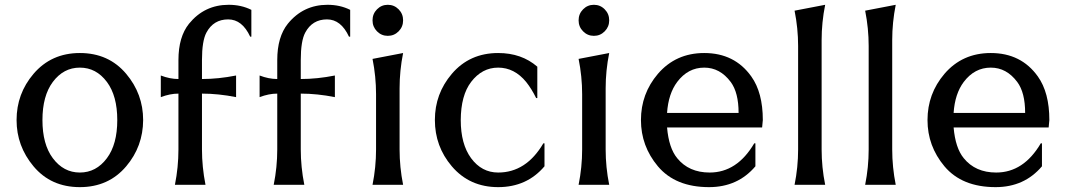

<svg xmlns="http://www.w3.org/2000/svg" viewBox="-20 -767 4425 797"><path d="M423.8 -426.8Q379.4 -486.3 311.5 -486.3Q243.7 -486.3 199.2 -426.8Q156.2 -369.1 156.2 -268.6Q156.2 -168 199.2 -110.4Q243.7 -50.8 311.5 -50.8Q379.4 -50.8 423.8 -110.4Q466.8 -168 466.8 -268.6Q466.8 -369.1 423.8 -426.8ZM311.5 9.8Q191.4 9.8 119.1 -76.7Q48.8 -160.6 48.8 -268.6Q48.8 -377.9 119.1 -460.4Q192.9 -546.9 311.5 -546.9Q431.2 -546.9 503.9 -460.4Q574.2 -377 574.2 -268.6Q573.7 -159.2 503.9 -76.7Q430.7 9.8 311.5 9.8Z M706.1 0Q720.7 -73.2 720.7 -146.5V-378.4Q686 -378.4 647.5 -363.8V-453.6Q685.5 -439 720.7 -439V-517.6Q720.7 -613.8 764.6 -668.5Q828.6 -747.1 929.2 -747.1Q981.4 -747.1 1023.4 -726.1V-614.7H1018.6Q985.4 -686.5 927.2 -686.5Q866.2 -686.5 836.9 -631.8Q818.4 -597.2 818.4 -517.6V-439Q886.7 -439 960 -453.6V-363.8Q886.7 -378.4 818.4 -378.4V-146.5Q818.4 -74.2 833 0Z M1116.2 0Q1130.9 -73.2 1130.9 -146.5V-378.4Q1096.2 -378.4 1057.6 -363.8V-453.6Q1095.7 -439 1130.9 -439V-517.6Q1130.9 -613.8 1174.8 -668.5Q1238.8 -747.1 1339.4 -747.1Q1391.6 -747.1 1433.6 -726.1V-614.7H1428.7Q1395.5 -686.5 1337.4 -686.5Q1276.4 -686.5 1247.1 -631.8Q1228.5 -597.2 1228.5 -517.6V-439Q1296.9 -439 1370.1 -453.6V-363.8Q1296.9 -378.4 1228.5 -378.4V-146.5Q1228.5 -74.2 1243.2 0Z M1526.4 0Q1541 -73.2 1541 -146.5V-376Q1541 -449.2 1526.4 -522.5L1653.3 -546.9Q1638.7 -473.6 1638.7 -400.4V-146.5Q1638.7 -73.2 1653.3 0ZM1544.9 -637Q1526.4 -655.8 1526.4 -682.6Q1526.4 -709.5 1544.9 -728.3Q1563.5 -747.1 1589.8 -747.1Q1616.2 -747.1 1634.8 -728.3Q1653.3 -709.5 1653.3 -682.6Q1653.3 -655.8 1634.8 -637Q1616.2 -618.2 1589.8 -618.2Q1563.5 -618.2 1544.9 -637Z M2240.2 -171.9V-76.7Q2167 9.8 2047.9 9.8Q1929.2 9.8 1855.5 -76.7Q1785.2 -159.2 1785.2 -269Q1785.2 -377.9 1855.5 -460.4Q1929.2 -546.9 2047.9 -546.9Q2145 -546.9 2210.4 -490.2V-359.9H2205.6Q2187 -397.9 2164.1 -426.8Q2115.2 -486.3 2047.9 -486.3Q1981 -486.3 1935.5 -426.8Q1893.1 -371.1 1892.6 -268.6Q1892.6 -168.9 1935.5 -110.4Q1979.5 -50.8 2047.9 -50.8Q2164.1 -50.8 2235.4 -171.9Z M2381.8 0Q2396.5 -73.2 2396.5 -146.5V-376Q2396.5 -449.2 2381.8 -522.5L2508.8 -546.9Q2494.1 -473.6 2494.1 -400.4V-146.5Q2494.1 -73.2 2508.8 0ZM2400.4 -637Q2381.8 -655.8 2381.8 -682.6Q2381.8 -709.5 2400.4 -728.3Q2418.9 -747.1 2445.3 -747.1Q2471.7 -747.1 2490.2 -728.3Q2508.8 -709.5 2508.8 -682.6Q2508.8 -655.8 2490.2 -637Q2471.7 -618.2 2445.3 -618.2Q2418.9 -618.2 2400.4 -637Z M3115.7 -171.9V-76.7Q3042.5 9.8 2923.3 9.8Q2783.7 9.8 2710.9 -76.7Q2640.6 -160.6 2640.6 -268.6Q2640.6 -377.9 2710.9 -460.4Q2785.2 -546.9 2903.3 -546.9Q3029.3 -546.9 3098.6 -449.7Q3146.5 -382.8 3146.5 -268.6L3143.6 -237.8H2749Q2756.3 -152.8 2791 -110.4Q2839.4 -50.8 2925.8 -50.8Q3039.6 -50.8 3110.8 -171.9ZM2749 -298.3H3045.9Q3045.9 -382.8 3013.2 -426.8Q2968.8 -486.3 2903.3 -486.3Q2835.9 -486.3 2791 -426.8Q2754.4 -377.9 2749 -298.3Z M3278.3 0Q3293 -73.2 3293 -146.5V-576.2Q3293 -649.4 3278.3 -722.7L3405.3 -747.1Q3390.6 -673.8 3390.6 -600.6V-146.5Q3390.6 -73.2 3405.3 0Z M3571.3 0Q3585.9 -73.2 3585.9 -146.5V-576.2Q3585.9 -649.4 3571.3 -722.7L3698.2 -747.1Q3683.6 -673.8 3683.6 -600.6V-146.5Q3683.6 -73.2 3698.2 0Z M4305.2 -171.9V-76.7Q4231.9 9.8 4112.8 9.8Q3973.1 9.8 3900.4 -76.7Q3830.1 -160.6 3830.1 -268.6Q3830.1 -377.9 3900.4 -460.4Q3974.6 -546.9 4092.8 -546.9Q4218.8 -546.9 4288.1 -449.7Q4335.9 -382.8 4335.9 -268.6L4333 -237.8H3938.5Q3945.8 -152.8 3980.5 -110.4Q4028.8 -50.8 4115.2 -50.8Q4229 -50.8 4300.3 -171.9ZM3938.5 -298.3H4235.4Q4235.4 -382.8 4202.6 -426.8Q4158.2 -486.3 4092.8 -486.3Q4025.4 -486.3 3980.5 -426.8Q3943.8 -377.9 3938.5 -298.3Z"/></svg>

Font: Classica
Style: Book
Weight: 400
Version: Version 1.001